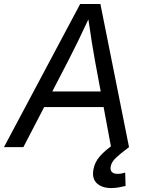

<svg xmlns="http://www.w3.org/2000/svg" viewBox="-47 -748 736 976"><path d="M-26.9 0 360.4 -727.5H463.4L608.9 0H517.6L436.5 -435.5Q429.2 -475.1 419.7 -533.9Q410.2 -592.8 397 -684.6H418.9Q377 -594.7 348.4 -536.1Q319.8 -477.5 297.9 -435.5L71.8 0ZM142.6 -203.6 155.8 -283.2H520L506.8 -203.6ZM518.1 208Q472.7 208 446.3 184.6Q419.9 161.1 427.7 114.7Q434.1 76.7 460.2 46.9Q486.3 17.1 528.3 -12.2L608.9 0Q565.4 32.2 542.5 54Q519.5 75.7 515.6 99.1Q512.7 116.7 521.5 126.2Q530.3 135.7 551.3 135.7Q561.5 135.7 571.8 133.8Q582 131.8 589.4 129.4L591.3 197.3Q576.2 200.7 557.6 204.3Q539.1 208 518.1 208Z"/></svg>

Font: Inter 24pt
Style: Italic
Weight: 400
Italic angle: -9.3988°
Designer: Rasmus Andersson
Foundry: rsms
Version: Version 4.001;git-66647c0bb